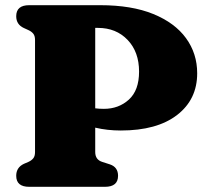

<svg xmlns="http://www.w3.org/2000/svg" viewBox="-20 -720 807 740"><path d="M740 -437.5Q740 -336.5 662.5 -276.8Q585 -217 445.5 -217Q393.5 -217 347 -228V-134Q347 -104.5 374 -96L403.5 -86.5Q435 -76 435 -42.5Q435 0 384.5 0H92.5Q42.5 0 42.5 -42.5Q42.5 -74.5 72 -88.5L89.5 -96Q101.5 -101.5 108.2 -109.8Q115 -118 115 -134V-566Q115 -582 108.2 -590.2Q101.5 -598.5 89.5 -604L72 -612Q42.5 -625.5 42.5 -657.5Q42.5 -700 92.5 -700H366Q487.5 -700 570.8 -666Q654 -632 697 -572.8Q740 -513.5 740 -437.5ZM347 -612.5V-302.5Q362.5 -300.5 380.5 -300.5Q437.5 -300.5 476.8 -336.2Q516 -372 516 -444Q516 -520 471.8 -566.2Q427.5 -612.5 357.5 -612.5Z"/></svg>

Font: Fraunces 9pt Soft Black
Style: Regular
Weight: 900
Version: Version 1.000;[b76b70a41]